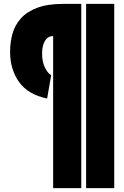

<svg xmlns="http://www.w3.org/2000/svg" viewBox="-20 -760 639 990"><path d="M424 210V-740H569V210ZM244 -373 223 -252Q125 -272 78.5 -337Q32 -402 32 -493Q32 -542 44.5 -586.5Q57 -631 88 -665.5Q119 -700 172.5 -720Q226 -740 307 -740H399V210H254V-574Q227 -574 212 -549.5Q197 -525 197 -485Q197 -437 214 -407Q231 -377 244 -373Z"/></svg>

Font: Georama Condensed Black
Style: Regular
Weight: 900
Width: 3
Designer: Jean-Baptiste Levee
Foundry: Production Type
Version: Version 1.000